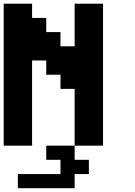

<svg xmlns="http://www.w3.org/2000/svg" viewBox="-20 -789 732 1040"><path d="M76.7 230.5V153.8H307.6V76.7H230.5V0H384.3V76.7H461.4V153.8H384.3V230.5ZM0 0V-769H153.8V-691.9H230.5V-615.2H307.6V-538.1H384.3V-769H538.1V0H384.3V-307.6H307.6V-384.3H230.5V-461.4H153.8V0Z"/></svg>

Font: Good Old DOS
Style: Regular
Weight: 400
Designer: Vasily Draigo
Foundry: Vasily Draigo
Version: 1.0